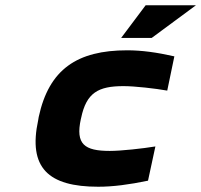

<svg xmlns="http://www.w3.org/2000/svg" viewBox="-20 -700 764 729"><path d="M127 -256 125 -244C86 -63 163 9 353 9C409 9 470 1 542 -14L570 -144C522 -136 440 -127 397 -127C301 -127 266 -152 287 -248L288 -252C308 -348 353 -373 449 -373C492 -373 570 -364 615 -356L642 -486C576 -501 518 -509 463 -509C273 -509 166 -437 127 -256ZM440 -556H556L724 -680H533Z"/></svg>

Font: LT Wave Mono Black
Style: Italic
Weight: 900
Designer: Daniel Lyons
Version: Version 2.5 (Glyphs App)